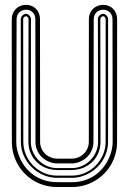

<svg xmlns="http://www.w3.org/2000/svg" viewBox="-20 -770 535 790"><path d="M275.6 -117.4Q289.8 -117.4 302.5 -122.7Q315.2 -127.9 324.7 -137.3Q334.2 -146.7 339.8 -159.3Q345.5 -171.9 345.5 -186.5L345.7 -691.2Q345.7 -703.9 350.2 -714.6Q354.7 -725.3 362.5 -733.3Q370.4 -741.2 381.2 -745.6Q392.1 -750 404.8 -750Q417.5 -750 428 -745.5Q438.5 -741 446 -733Q453.6 -725.1 457.8 -714.4Q461.9 -703.6 461.9 -691.2L461.7 -186.5Q461.7 -160.6 455.2 -136.8Q448.7 -113 436.8 -92.4Q424.8 -71.8 408 -54.9Q391.1 -38.1 370.6 -26Q350.1 -13.9 326.3 -7.2Q302.5 -0.5 276.6 -0.5H214.6Q188.5 -0.5 164.7 -7.1Q140.9 -13.7 120.2 -25.8Q99.6 -37.8 82.8 -54.7Q65.9 -71.5 54 -92.2Q42 -112.8 35.4 -136.7Q28.8 -160.6 28.8 -186.5L28.3 -691.2Q28.3 -703.9 32.8 -714.6Q37.4 -725.3 45.2 -733.3Q53 -741.2 63.8 -745.6Q74.7 -750 87.4 -750Q100.1 -750 110.6 -745.5Q121.1 -741 128.7 -733Q136.2 -725.1 140.4 -714.4Q144.5 -703.6 144.5 -691.2L145 -186.5Q145 -171.9 150.6 -159.3Q156.2 -146.7 165.8 -137.3Q175.3 -127.9 188 -122.7Q200.7 -117.4 214.8 -117.4H215.1V-117.2H275.4V-117.4ZM429.7 -122.6Q436.3 -138.4 439.9 -153.8Q443.6 -169.2 443.6 -186.5L442.9 -691.2Q442.9 -699.5 440.1 -706.5Q437.3 -713.6 432.1 -718.9Q427 -724.1 420 -727.1Q413.1 -730 404.8 -730Q396.2 -730 389 -727.2Q381.8 -724.4 376.7 -719.2Q371.6 -714.1 368.7 -706.9Q365.7 -699.7 365.7 -691.2L364.5 -186.5Q364.5 -167.7 357.4 -151.7Q350.3 -135.7 338.3 -123.9Q326.2 -112.1 310.1 -105.1Q293.9 -98.1 275.6 -97.4H275.4V-97.7H215.1V-97.4H214.8Q196.5 -98.1 180.3 -105.1Q164.1 -112.1 152 -123.9Q139.9 -135.7 132.9 -151.7Q126 -167.7 126 -186.5L125.5 -691.2Q125.5 -699.5 122.7 -706.5Q119.9 -713.6 114.7 -718.9Q109.6 -724.1 102.7 -727.1Q95.7 -730 87.4 -730Q78.9 -730 71.7 -727.2Q64.5 -724.4 59.3 -719.2Q54.2 -714.1 51.3 -706.9Q48.3 -699.7 48.3 -691.2L46.9 -186.5Q46.9 -169.2 50.5 -153.8Q54.2 -138.4 60.8 -122.6Q71 -98.6 86.5 -79.7Q102.1 -60.8 121.8 -47.6Q141.6 -34.4 165.2 -27.5Q188.7 -20.5 214.8 -20.5H215.1L275.4 -20.3Q301.8 -20.3 325.3 -27.3Q348.9 -34.4 368.7 -47.6Q388.4 -60.8 403.9 -79.7Q419.4 -98.6 429.7 -122.6ZM275.6 -78.4Q297.6 -78.4 317.3 -87Q336.9 -95.7 351.7 -110.6Q366.5 -125.5 375 -145.1Q383.5 -164.8 383.5 -186.5L382.8 -691.2Q382.8 -695.3 384.6 -699.2Q386.5 -703.1 389.6 -706.3Q392.8 -709.5 396.7 -711.3Q400.6 -713.1 404.8 -713.1Q408.4 -713.1 412.1 -711.1Q415.8 -709 418.6 -705.8Q421.4 -702.6 423.1 -698.7Q424.8 -694.8 424.8 -691.2L424.6 -186.5Q424.6 -165.8 418.9 -146.9Q413.3 -127.9 403.4 -111.6Q393.6 -95.2 379.8 -81.8Q366 -68.4 349.6 -58.8Q333.3 -49.3 314.7 -43.9Q296.1 -38.6 276.9 -38.3H214.8Q185.8 -38.3 158.9 -49.8Q132.1 -61.3 111.3 -81.3Q90.6 -101.3 78.2 -128.3Q65.9 -155.3 65.9 -186.5L65.4 -691.2Q65.4 -695.3 67.3 -699.2Q69.1 -703.1 72.3 -706.3Q75.4 -709.5 79.3 -711.3Q83.3 -713.1 87.4 -713.1Q91.1 -713.1 94.7 -711.1Q98.4 -709 101.2 -705.8Q104 -702.6 105.7 -698.7Q107.4 -694.8 107.4 -691.2L106.9 -186.5Q106.9 -164.8 115.5 -145.1Q124 -125.5 138.8 -110.6Q153.6 -95.7 173.2 -87Q192.9 -78.4 214.8 -78.4ZM404.8 -703.1Q399.4 -703.1 396.1 -699.3Q392.8 -695.6 392.8 -691.2L393.6 -186.5Q393.6 -161.6 384.5 -140.4Q375.5 -119.1 359.6 -103.8Q343.8 -88.4 322.4 -79.6Q301 -70.8 276.6 -70.6V-70.3H214.8V-70.6Q190.2 -70.6 168.6 -79.2Q147 -87.9 131.1 -103.4Q115.2 -118.9 106.1 -140.1Q96.9 -161.4 96.9 -186.5L97.4 -691.2Q97.4 -694.8 94.4 -699Q91.3 -703.1 87.4 -703.1Q82 -703.1 78.7 -699.3Q75.4 -695.6 75.4 -691.2L75.9 -186.5Q75.9 -158.7 86.7 -133.5Q97.4 -108.4 116.2 -89.2Q135 -70.1 160.3 -58.7Q185.5 -47.4 214.8 -47.4H275.6Q304.9 -47.4 330.2 -58.7Q355.5 -70.1 374.3 -89.2Q393.1 -108.4 403.8 -133.5Q414.6 -158.7 414.6 -186.5L414.8 -691.2Q414.8 -694.8 411.7 -699Q408.7 -703.1 404.8 -703.1Z"/></svg>

Font: TafelwerkOT
Style: Regular
Weight: 400
Designer: Peter Wiegel
Foundry: Peter Wiegel, based on an original design named Oxford by Christine Lord, 1969
Version: Version 1.000